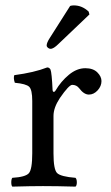

<svg xmlns="http://www.w3.org/2000/svg" viewBox="-20 -693 412 715"><path d="M241.2 -670.9Q247.1 -672.9 254.9 -672.9Q285.6 -672.9 310.1 -649.9L313 -639.2L198.2 -529.8Q179.2 -510.7 168 -511.2Q163.1 -511.2 158.4 -515.1Q153.8 -519 153.8 -523.9Q153.8 -533.7 165.5 -551.8ZM175.8 -357.9Q175.8 -353 179 -351.1Q182.1 -349.1 187 -356Q207 -390.1 236.6 -414.6Q266.1 -439 297.9 -439Q326.7 -439 342.3 -423.6Q357.9 -408.2 357.9 -391.1Q357.9 -372.1 343.5 -356.4Q329.1 -340.8 311 -340.8Q292.5 -340.8 274.9 -364.3Q265.1 -377 249 -377Q236.8 -377 203.1 -328.1Q179.2 -292 179.2 -261.2V-122.1Q179.2 -62 192.6 -48.6Q206.1 -35.2 261.2 -30.8Q266.1 -25.9 266.1 -13.9Q266.1 -2 261.2 2Q191.4 0 140.1 0Q96.2 0 25.9 2Q22 -2 22 -13.9Q22 -25.9 25.9 -30.8Q74.7 -33.7 87.4 -47.9Q100.1 -62 100.1 -122.1V-316.9Q100.1 -358.9 88.6 -369.9Q77.1 -380.9 35.2 -384.8Q29.3 -401.9 33.2 -413.1Q107.4 -422.9 155.8 -441.9Q163.6 -441.9 168 -434.1Q172.9 -421.9 175.8 -357.9Z"/></svg>

Font: Linux Libertine O
Style: Regular
Weight: 400
Designer: Philipp H. Poll
Foundry: Philipp H. Poll
Version: Version 5.3.0